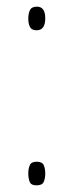

<svg xmlns="http://www.w3.org/2000/svg" viewBox="-20 -552 220 577"><path d="M65 -496Q65 -511 70 -521.5Q75 -532 91 -532Q116 -532 116 -497Q116 -461 90 -461Q75 -461 70 -471Q65 -481 65 -496ZM65 -31Q65 -45 69.5 -55.5Q74 -66 90 -66Q107 -66 111.5 -55.5Q116 -45 116 -31Q116 -16 111.5 -5.5Q107 5 90 5Q73 5 69 -6Q65 -17 65 -31Z"/></svg>

Font: Noto Sans Lao Looped ExtraCondensed Thin
Style: Regular
Weight: 100
Width: 2
Designer: Mark Frömberg, Ben Mitchell
Foundry: The Fontpad Ltd
Version: Version 1.002; ttfautohint (v1.8.4.7-5d5b)